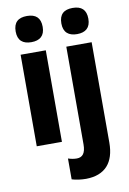

<svg xmlns="http://www.w3.org/2000/svg" viewBox="-107 -831 761 1134"><g transform="rotate(-10 274.0 -264.0)"><path d="M137 -768C85 -768 56 -744 56 -689C56 -635 86 -611 137 -611C188 -611 218 -635 218 -689C218 -743 190 -768 137 -768ZM330 -689C330 -635 361 -611 411 -611C462 -611 492 -635 492 -689C492 -743 464 -768 411 -768C359 -768 330 -744 330 -689ZM212 -549H61V0H212ZM315 240C429 239 487 173 487 53V-549H335V37C335 90 316 112 282 112C264 112 248 109 230 103V228C254 236 287 240 315 240Z"/></g></svg>

Font: Noto Sans Malayalam Condensed ExtraBold
Style: Regular
Weight: 800
Width: 3
Designer: Jelle Bosma - Monotype Design Team
Foundry: Monotype Imaging Inc.
Version: Version 2.104